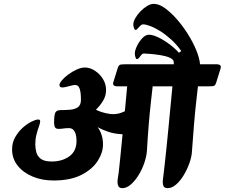

<svg xmlns="http://www.w3.org/2000/svg" viewBox="-20 -960 1171 1001"><path d="M43 -181Q43 -133 72 -96.5Q101 -60 150 -39.5Q199 -19 259 -19Q347 -19 404 -48Q461 -77 489 -120.5Q517 -164 517 -207Q517 -234 509.5 -257Q502 -280 489 -297Q514 -283 545.5 -272.5Q577 -262 619 -260Q612 -189 607 -137.5Q602 -86 599 -62Q596 -44 593.5 -24.5Q591 -5 596 8Q601 21 618 21Q640 21 662 2Q684 -17 702.5 -47Q721 -77 732.5 -111Q744 -145 746 -174Q750 -245 755.5 -311.5Q761 -378 767 -430Q773 -482 776 -510H879Q873 -448 867.5 -390Q862 -332 857 -280Q852 -228 847.5 -185Q843 -142 839.5 -110.5Q836 -79 834 -62Q832 -44 829.5 -24.5Q827 -5 831.5 8Q836 21 854 21Q876 21 898 2Q920 -17 938 -47Q956 -77 968 -111Q980 -145 981 -174Q986 -245 991.5 -311.5Q997 -378 1003 -430Q1009 -482 1012 -510H1070Q1084 -510 1093 -511.5Q1102 -513 1107 -529L1130 -603Q1137 -625 1108 -625H1023Q1020 -658 1002.5 -700Q985 -742 958.5 -784Q932 -826 900.5 -861.5Q869 -897 838.5 -918.5Q808 -940 782 -940Q766 -940 747.5 -929Q729 -918 712.5 -901Q696 -884 685.5 -865.5Q675 -847 675 -832Q675 -824 678.5 -814Q682 -804 687 -804Q692 -804 698 -811.5Q704 -819 711.5 -826Q719 -833 726 -833Q740 -833 764 -824Q788 -815 816.5 -797Q845 -779 873.5 -753Q902 -727 925 -694L913 -685Q891 -709 862 -730.5Q833 -752 804.5 -765.5Q776 -779 756 -779Q739 -779 722 -761Q705 -743 694 -720Q683 -697 683 -681Q683 -672 686 -662Q689 -652 694 -652Q700 -652 705.5 -659.5Q711 -667 717 -674Q723 -681 730 -681Q738 -681 763 -679Q788 -677 816.5 -672.5Q845 -668 865.5 -659Q886 -650 886 -635Q886 -633 886 -630Q886 -627 886 -625H643Q620 -625 609.5 -623.5Q599 -622 594 -606L571 -532Q564 -510 592 -510H643L631 -380Q591 -360 550 -366.5Q509 -373 480 -388Q501 -408 517 -434Q533 -460 533 -491Q533 -522 516.5 -548.5Q500 -575 474.5 -591.5Q449 -608 423 -608Q403 -608 380 -597.5Q357 -587 336.5 -572Q316 -557 303 -541.5Q290 -526 290 -517Q290 -504 305 -504Q312 -504 325 -507Q338 -510 351 -513.5Q364 -517 371 -517Q385 -517 391.5 -505.5Q398 -494 400 -476.5Q402 -459 402 -440Q402 -412 386 -401Q370 -390 346 -388Q322 -386 297 -386Q275 -386 268.5 -373Q262 -360 262 -320Q262 -304 267 -296Q272 -288 285 -288Q298 -288 310.5 -290Q323 -292 339 -292Q353 -292 361.5 -284Q370 -276 374.5 -261Q379 -246 379 -226Q379 -172 341.5 -145Q304 -118 250 -118Q212 -118 193.5 -131.5Q175 -145 169.5 -166Q164 -187 164 -208Q164 -235 170 -258Q176 -281 182.5 -299Q189 -317 189.5 -327Q190 -337 179 -337Q167 -337 144.5 -326Q122 -315 99 -294.5Q76 -274 59.5 -245.5Q43 -217 43 -181Z"/></svg>

Font: Alkatra
Style: Regular
Weight: 400
Designer: Suman Bhandary
Version: Version 1.100;gftools[0.9.22]